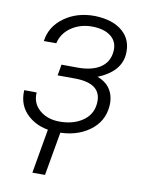

<svg xmlns="http://www.w3.org/2000/svg" viewBox="-84 -599 665 869"><g transform="rotate(10 248.0 -164.0)"><path d="M246.1 -294.4Q311 -294.4 348.9 -319.6Q386.7 -344.7 391.6 -392.1Q396.5 -436.5 366.2 -462.2Q335.9 -487.8 279.8 -488.8Q225.1 -489.7 183.1 -461.7Q141.1 -433.6 130.4 -386.2H73.2Q82 -454.1 140.9 -496.6Q199.7 -539.1 282.2 -538.1Q364.7 -535.6 409.7 -496.6Q454.6 -457.5 449.7 -391.6Q442.9 -310.5 340.8 -269Q381.3 -254.4 400.6 -223.1Q419.9 -191.9 417 -148.9Q411.6 -75.2 350.6 -31.7Q289.6 11.7 200.7 9.3Q121.1 8.3 70.6 -35.9Q20 -80.1 24.4 -151.9L81.5 -151.4Q78.1 -102.1 113.3 -71.3Q148.4 -40.5 203.1 -39.6Q266.6 -38.6 310.3 -67.6Q354 -96.7 358.9 -147.5Q368.7 -241.7 244.6 -243.7L161.6 -244.1L170.4 -294.9ZM183.6 209.5H125.5L166 -23.9H224.6Z"/></g></svg>

Font: RobotoInd Light
Style: Italic
Weight: 300
Italic angle: -12°
Designer: Google
Version: Version 2.001151; 2014